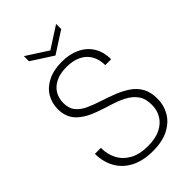

<svg xmlns="http://www.w3.org/2000/svg" viewBox="-264 -981 1088 1088"><g transform="rotate(-45 280.5 -437.0)"><path d="M288 12Q208 12 153.5 -17Q99 -46 71.5 -96.5Q44 -147 44 -210H92Q91 -161 112 -119.5Q133 -78 176.5 -53Q220 -28 288 -28Q349 -28 389 -48Q429 -68 449 -102Q469 -136 469 -178Q469 -229 446.5 -259.5Q424 -290 387.5 -309Q351 -328 306.5 -341.5Q262 -355 218 -371Q149 -396 112 -434.5Q75 -473 74 -536Q74 -586 97.5 -625.5Q121 -665 167.5 -688.5Q214 -712 280 -712Q341 -712 388 -690Q435 -668 461.5 -626Q488 -584 488 -524H441Q441 -570 421.5 -603.5Q402 -637 365.5 -654.5Q329 -672 278 -672Q226 -672 191 -654.5Q156 -637 138.5 -607.5Q121 -578 121 -540Q121 -497 142 -471Q163 -445 198.5 -428.5Q234 -412 278 -398Q322 -384 368 -366Q410 -349 443.5 -326Q477 -303 496.5 -268Q516 -233 516 -180Q516 -128 491 -84.5Q466 -41 415.5 -14.5Q365 12 288 12ZM280 -762 151 -845V-886L280 -803L409 -886V-845Z"/></g></svg>

Font: DM Sans 20pt ExtraLight
Style: Regular
Weight: 250
Version: Version 4.004;gftools[0.9.30]